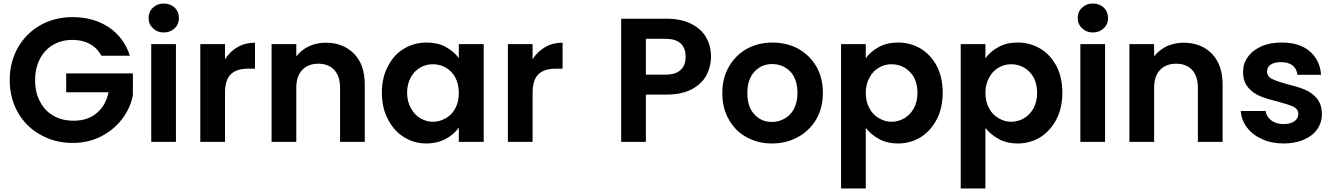

<svg xmlns="http://www.w3.org/2000/svg" viewBox="-20 -804 7557 1088"><path d="M716 -488C716 -488 716 -488 716 -488C694 -557 654 -611 596 -650C538 -688 470 -707 391 -707C391 -707 391 -707 391 -707C324 -707 264 -692 210 -662C155 -631 113 -589 82 -535C51 -480 35 -419 35 -350C35 -350 35 -350 35 -350C35 -281 51 -220 82 -166C113 -112 155 -70 210 -40C264 -9 325 6 392 6C392 6 392 6 392 6C452 6 506 -7 555 -32C603 -57 642 -90 673 -131C704 -172 724 -217 733 -266C733 -266 733 -388 733 -388C733 -388 355 -388 355 -388C355 -388 355 -281 355 -281C355 -281 595 -281 595 -281C595 -281 595 -281 595 -281C584 -230 562 -191 528 -163C494 -134 450 -120 397 -120C397 -120 397 -120 397 -120C354 -120 316 -129 283 -148C250 -167 225 -193 207 -228C188 -263 179 -303 179 -350C179 -350 179 -350 179 -350C179 -395 188 -435 206 -470C224 -505 249 -531 281 -550C313 -569 350 -578 391 -578C391 -578 391 -578 391 -578C428 -578 461 -570 489 -555C517 -540 539 -517 555 -488C555 -488 716 -488 716 -488Z M908 -620C908 -620 908 -620 908 -620C933 -620 953 -628 970 -644C986 -659 994 -679 994 -702C994 -702 994 -702 994 -702C994 -725 986 -745 970 -761C953 -776 933 -784 908 -784C908 -784 908 -784 908 -784C883 -784 863 -776 847 -761C830 -745 822 -725 822 -702C822 -702 822 -702 822 -702C822 -679 830 -659 847 -644C863 -628 883 -620 908 -620ZM837 -554C837 -554 837 0 837 0C837 0 977 0 977 0C977 0 977 -554 977 -554C977 -554 837 -554 837 -554Z M1255 -468C1255 -468 1255 -554 1255 -554C1255 -554 1115 -554 1115 -554C1115 -554 1115 0 1115 0C1115 0 1255 0 1255 0C1255 0 1255 -276 1255 -276C1255 -276 1255 -276 1255 -276C1255 -327 1266 -363 1289 -384C1311 -405 1344 -415 1388 -415C1388 -415 1425 -415 1425 -415C1425 -415 1425 -562 1425 -562C1425 -562 1425 -562 1425 -562C1388 -562 1355 -554 1326 -537C1297 -520 1273 -497 1255 -468Z M1826 -562C1826 -562 1826 -562 1826 -562C1791 -562 1760 -555 1731 -542C1702 -528 1678 -509 1659 -485C1659 -485 1659 -554 1659 -554C1659 -554 1519 -554 1519 -554C1519 -554 1519 0 1519 0C1519 0 1659 0 1659 0C1659 0 1659 -306 1659 -306C1659 -306 1659 -306 1659 -306C1659 -350 1670 -384 1693 -408C1715 -431 1745 -443 1784 -443C1784 -443 1784 -443 1784 -443C1822 -443 1852 -431 1874 -408C1896 -384 1907 -350 1907 -306C1907 -306 1907 0 1907 0C1907 0 2047 0 2047 0C2047 0 2047 -325 2047 -325C2047 -325 2047 -325 2047 -325C2047 -400 2027 -458 1986 -500C1945 -541 1892 -562 1826 -562Z M2144 -279C2144 -279 2144 -279 2144 -279C2144 -222 2155 -172 2178 -129C2200 -85 2230 -51 2269 -27C2307 -3 2349 9 2396 9C2396 9 2396 9 2396 9C2437 9 2474 0 2506 -17C2537 -34 2562 -55 2580 -81C2580 -81 2580 0 2580 0C2580 0 2721 0 2721 0C2721 0 2721 -554 2721 -554C2721 -554 2580 -554 2580 -554C2580 -554 2580 -475 2580 -475C2580 -475 2580 -475 2580 -475C2561 -500 2537 -521 2506 -538C2475 -555 2438 -563 2397 -563C2397 -563 2397 -563 2397 -563C2350 -563 2307 -551 2269 -528C2230 -505 2200 -471 2178 -428C2155 -385 2144 -335 2144 -279ZM2580 -277C2580 -277 2580 -277 2580 -277C2580 -243 2573 -214 2560 -190C2547 -165 2529 -147 2506 -134C2483 -121 2459 -114 2433 -114C2433 -114 2433 -114 2433 -114C2408 -114 2384 -121 2362 -134C2339 -147 2321 -167 2308 -192C2294 -217 2287 -246 2287 -279C2287 -279 2287 -279 2287 -279C2287 -312 2294 -341 2308 -366C2321 -390 2339 -408 2361 -421C2383 -434 2407 -440 2433 -440C2433 -440 2433 -440 2433 -440C2459 -440 2483 -434 2506 -421C2529 -408 2547 -389 2560 -365C2573 -340 2580 -311 2580 -277Z M2998 -468C2998 -468 2998 -554 2998 -554C2998 -554 2858 -554 2858 -554C2858 -554 2858 0 2858 0C2858 0 2998 0 2998 0C2998 0 2998 -276 2998 -276C2998 -276 2998 -276 2998 -276C2998 -327 3009 -363 3032 -384C3054 -405 3087 -415 3131 -415C3131 -415 3168 -415 3168 -415C3168 -415 3168 -562 3168 -562C3168 -562 3168 -562 3168 -562C3131 -562 3098 -554 3069 -537C3040 -520 3016 -497 2998 -468Z M4009 -482C4009 -482 4009 -482 4009 -482C4009 -523 4000 -560 3981 -593C3962 -626 3933 -651 3895 -670C3857 -689 3811 -698 3757 -698C3757 -698 3500 -698 3500 -698C3500 -698 3500 0 3500 0C3500 0 3640 0 3640 0C3640 0 3640 -268 3640 -268C3640 -268 3757 -268 3757 -268C3757 -268 3757 -268 3757 -268C3814 -268 3862 -278 3900 -298C3937 -318 3965 -344 3983 -377C4000 -410 4009 -445 4009 -482ZM3751 -381C3751 -381 3640 -381 3640 -381C3640 -381 3640 -584 3640 -584C3640 -584 3751 -584 3751 -584C3751 -584 3751 -584 3751 -584C3827 -584 3865 -550 3865 -482C3865 -482 3865 -482 3865 -482C3865 -450 3856 -425 3837 -408C3818 -390 3790 -381 3751 -381Z M4354 9C4354 9 4354 9 4354 9C4408 9 4457 -3 4501 -27C4544 -50 4579 -84 4605 -127C4630 -170 4643 -220 4643 -277C4643 -277 4643 -277 4643 -277C4643 -334 4631 -384 4606 -427C4581 -470 4546 -504 4503 -528C4460 -551 4411 -563 4358 -563C4358 -563 4358 -563 4358 -563C4305 -563 4256 -551 4213 -528C4170 -504 4136 -470 4111 -427C4086 -384 4073 -334 4073 -277C4073 -277 4073 -277 4073 -277C4073 -220 4085 -170 4110 -127C4134 -84 4167 -50 4210 -27C4253 -3 4301 9 4354 9ZM4354 -113C4354 -113 4354 -113 4354 -113C4314 -113 4281 -127 4255 -156C4228 -184 4215 -224 4215 -277C4215 -277 4215 -277 4215 -277C4215 -330 4229 -370 4256 -399C4283 -427 4316 -441 4356 -441C4356 -441 4356 -441 4356 -441C4396 -441 4430 -427 4458 -399C4485 -370 4499 -330 4499 -277C4499 -277 4499 -277 4499 -277C4499 -242 4492 -212 4479 -187C4466 -162 4448 -144 4426 -132C4403 -119 4379 -113 4354 -113Z M4886 -474C4886 -474 4886 -554 4886 -554C4886 -554 4746 -554 4746 -554C4746 -554 4746 264 4746 264C4746 264 4886 264 4886 264C4886 264 4886 -79 4886 -79C4886 -79 4886 -79 4886 -79C4905 -54 4931 -33 4962 -16C4993 1 5028 9 5069 9C5069 9 5069 9 5069 9C5116 9 5159 -3 5198 -27C5236 -51 5266 -85 5289 -129C5311 -172 5322 -222 5322 -279C5322 -279 5322 -279 5322 -279C5322 -336 5311 -386 5289 -429C5266 -472 5236 -505 5198 -528C5159 -551 5116 -563 5069 -563C5069 -563 5069 -563 5069 -563C5028 -563 4992 -555 4961 -538C4929 -521 4904 -499 4886 -474ZM5179 -279C5179 -279 5179 -279 5179 -279C5179 -245 5172 -216 5159 -191C5145 -166 5127 -147 5105 -134C5082 -121 5058 -114 5032 -114C5032 -114 5032 -114 5032 -114C5007 -114 4983 -121 4961 -134C4938 -147 4920 -165 4907 -190C4893 -215 4886 -244 4886 -277C4886 -277 4886 -277 4886 -277C4886 -310 4893 -339 4907 -364C4920 -389 4938 -408 4961 -421C4983 -434 5007 -440 5032 -440C5032 -440 5032 -440 5032 -440C5058 -440 5082 -434 5105 -421C5127 -408 5145 -390 5159 -366C5172 -341 5179 -312 5179 -279Z M5564 -474C5564 -474 5564 -554 5564 -554C5564 -554 5424 -554 5424 -554C5424 -554 5424 264 5424 264C5424 264 5564 264 5564 264C5564 264 5564 -79 5564 -79C5564 -79 5564 -79 5564 -79C5583 -54 5609 -33 5640 -16C5671 1 5706 9 5747 9C5747 9 5747 9 5747 9C5794 9 5837 -3 5876 -27C5914 -51 5944 -85 5967 -129C5989 -172 6000 -222 6000 -279C6000 -279 6000 -279 6000 -279C6000 -336 5989 -386 5967 -429C5944 -472 5914 -505 5876 -528C5837 -551 5794 -563 5747 -563C5747 -563 5747 -563 5747 -563C5706 -563 5670 -555 5639 -538C5607 -521 5582 -499 5564 -474ZM5857 -279C5857 -279 5857 -279 5857 -279C5857 -245 5850 -216 5837 -191C5823 -166 5805 -147 5783 -134C5760 -121 5736 -114 5710 -114C5710 -114 5710 -114 5710 -114C5685 -114 5661 -121 5639 -134C5616 -147 5598 -165 5585 -190C5571 -215 5564 -244 5564 -277C5564 -277 5564 -277 5564 -277C5564 -310 5571 -339 5585 -364C5598 -389 5616 -408 5639 -421C5661 -434 5685 -440 5710 -440C5710 -440 5710 -440 5710 -440C5736 -440 5760 -434 5783 -421C5805 -408 5823 -390 5837 -366C5850 -341 5857 -312 5857 -279Z M6173 -620C6173 -620 6173 -620 6173 -620C6198 -620 6218 -628 6235 -644C6251 -659 6259 -679 6259 -702C6259 -702 6259 -702 6259 -702C6259 -725 6251 -745 6235 -761C6218 -776 6198 -784 6173 -784C6173 -784 6173 -784 6173 -784C6148 -784 6128 -776 6112 -761C6095 -745 6087 -725 6087 -702C6087 -702 6087 -702 6087 -702C6087 -679 6095 -659 6112 -644C6128 -628 6148 -620 6173 -620ZM6102 -554C6102 -554 6102 0 6102 0C6102 0 6242 0 6242 0C6242 0 6242 -554 6242 -554C6242 -554 6102 -554 6102 -554Z M6687 -562C6687 -562 6687 -562 6687 -562C6652 -562 6621 -555 6592 -542C6563 -528 6539 -509 6520 -485C6520 -485 6520 -554 6520 -554C6520 -554 6380 -554 6380 -554C6380 -554 6380 0 6380 0C6380 0 6520 0 6520 0C6520 0 6520 -306 6520 -306C6520 -306 6520 -306 6520 -306C6520 -350 6531 -384 6554 -408C6576 -431 6606 -443 6645 -443C6645 -443 6645 -443 6645 -443C6683 -443 6713 -431 6735 -408C6757 -384 6768 -350 6768 -306C6768 -306 6768 0 6768 0C6768 0 6908 0 6908 0C6908 0 6908 -325 6908 -325C6908 -325 6908 -325 6908 -325C6908 -400 6888 -458 6847 -500C6806 -541 6753 -562 6687 -562Z M7253 9C7253 9 7253 9 7253 9C7297 9 7336 2 7369 -13C7402 -27 7427 -47 7445 -72C7462 -97 7471 -126 7471 -158C7471 -158 7471 -158 7471 -158C7470 -195 7461 -224 7442 -247C7423 -269 7400 -285 7374 -296C7348 -307 7315 -317 7275 -327C7275 -327 7275 -327 7275 -327C7236 -337 7207 -347 7188 -357C7169 -366 7160 -380 7160 -399C7160 -399 7160 -399 7160 -399C7160 -416 7167 -429 7181 -438C7194 -447 7214 -452 7239 -452C7239 -452 7239 -452 7239 -452C7266 -452 7288 -446 7305 -433C7321 -420 7330 -402 7332 -380C7332 -380 7466 -380 7466 -380C7466 -380 7466 -380 7466 -380C7462 -436 7440 -481 7401 -514C7362 -547 7309 -563 7243 -563C7243 -563 7243 -563 7243 -563C7198 -563 7160 -556 7127 -541C7094 -526 7068 -506 7051 -481C7033 -456 7024 -428 7024 -397C7024 -397 7024 -397 7024 -397C7024 -360 7034 -330 7053 -308C7072 -286 7094 -270 7121 -259C7147 -248 7181 -238 7222 -228C7222 -228 7222 -228 7222 -228C7262 -217 7291 -208 7310 -199C7328 -190 7337 -176 7337 -158C7337 -158 7337 -158 7337 -158C7337 -141 7330 -128 7315 -117C7300 -106 7279 -101 7252 -101C7252 -101 7252 -101 7252 -101C7225 -101 7202 -108 7184 -122C7165 -136 7155 -154 7152 -175C7152 -175 7011 -175 7011 -175C7011 -175 7011 -175 7011 -175C7013 -141 7025 -110 7046 -82C7067 -54 7095 -32 7131 -16C7167 1 7208 9 7253 9Z"/></svg>

Font: Girnar Poppins
Style: SemiBold
Weight: 500
Designer: Ninad Kale (Devanagari), Jonny Pinhorn (Latin)
Foundry: Indian Type Foundry
Version: ""